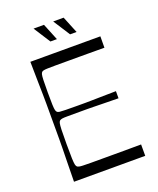

<svg xmlns="http://www.w3.org/2000/svg" viewBox="-157 -959 867 1053"><g transform="rotate(-20 276.5 -432.5)"><path d="M89.7 0Q90.7 -72 91.6 -118Q92.6 -164 93.1 -194.5Q93.6 -225 93.6 -247.5Q93.6 -270 93.6 -293.5Q93.6 -317 93.6 -350Q93.6 -383 93.6 -406.5Q93.6 -430 93.6 -452.5Q93.6 -475 93.1 -505.5Q92.6 -536 91.6 -582Q90.7 -628 89.7 -700H498.3L497.9 -633.7Q474.7 -633.8 451 -633.9Q427.3 -634 402 -634.1Q376.7 -634.1 349.9 -634.1Q323.1 -634.1 294 -634.1Q242.1 -634.1 211.4 -634.1Q180.7 -634 165.1 -633.4Q149.6 -632.8 143.1 -631.2Q136.6 -629.6 133.3 -627.1Q128.6 -623.4 126.1 -614.4Q123.7 -605.4 122.8 -581.8Q121.9 -558.3 121.9 -509.7Q121.9 -462 122.8 -438Q123.7 -414 126.1 -405.1Q128.6 -396.1 133.3 -392.3Q137.7 -388.9 147 -387.6Q156.3 -386.4 180.9 -385.9Q205.4 -385.3 253.7 -385.3Q279.6 -385.3 296.1 -385.3Q312.6 -385.3 332.3 -385.8Q352 -386.3 384.9 -386.8Q417.9 -387.3 475.7 -388.3V-346.7Q417.9 -347.7 384.9 -348.2Q352 -348.7 332.3 -349.2Q312.6 -349.7 296.1 -349.7Q279.6 -349.7 253.7 -349.7Q205.4 -349.7 181 -349.6Q156.6 -349.6 147.4 -347.9Q138.3 -346.1 133.6 -342.6Q128.7 -338.7 126.3 -328.6Q123.9 -318.4 122.9 -291.3Q121.9 -264.1 121.9 -208Q121.9 -151.7 122.9 -124.6Q123.9 -97.4 126.3 -87.4Q128.7 -77.4 133.6 -73.4Q137.1 -70.9 143.6 -69.1Q150 -67.3 165.5 -66.7Q181 -66 211.6 -65.9Q242.1 -65.9 294 -65.9Q324.3 -65.9 352.1 -65.9Q379.9 -65.9 405.2 -65.9Q430.6 -66 455.6 -66.2Q480.6 -66.3 505.4 -66.4V0ZM346 -767.1 283.1 -865.1H344L383.9 -767.1ZM231.3 -767.1 168.4 -865.1H229.3L269.1 -767.1Z"/></g></svg>

Font: Ojuju ExtraLight
Style: Regular
Weight: 200
Designer: Chisaokwu Joboson, Mirko Velimirovic
Foundry: Udi Foundry
Version: Version 1.000